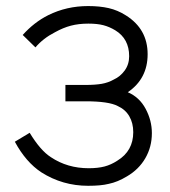

<svg xmlns="http://www.w3.org/2000/svg" viewBox="-20 -598 563 634"><path d="M139.5 -548Q200 -578 271 -578Q309.5 -578 339 -571.2Q368.5 -564.5 396 -547Q467.5 -502 467.5 -419Q467.5 -338 402 -293.5Q440.5 -277 461 -238.5Q481.5 -200 481.5 -158.5Q481.5 -113 460 -75.8Q438.5 -38.5 399 -15.5Q368.5 3 339.5 9Q325.5 12.5 308.5 14Q291.5 15.5 271 15.5Q186.5 15.5 116.5 -29Q65.5 -62.5 29 -130L78 -159.5Q113.5 -101 148 -79Q202.5 -42.5 273 -42.5Q303 -42.5 325 -48.2Q347 -54 367.5 -67.5Q420 -99.5 420 -161.5Q420 -191.5 407 -214Q394 -236.5 368.5 -248Q339 -263.5 262.5 -263.5H196V-317.5H262.5Q294 -317.5 315.8 -321.2Q337.5 -325 356 -335.5Q377 -345 391.8 -365.2Q406.5 -385.5 406.5 -412.5Q406.5 -470 360.5 -498Q341.5 -509.5 321.2 -514.8Q301 -520 272 -520Q239.5 -520 214 -513.2Q188.5 -506.5 161.5 -491.5Q122.5 -471.5 97 -441.5L55 -482.5Q92.5 -524.5 139.5 -548Z"/></svg>

Font: Russisch Sans Light
Style: Regular
Weight: 300
Designer: Michael Sharanda (font) & Cristiano Sobral (main changes)
Foundry: Michael Sharanda
Version: Version 2.00;September 8, 2020;FontCreator 13.0.0.2681 64-bi